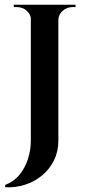

<svg xmlns="http://www.w3.org/2000/svg" viewBox="-20 -620 370 816"><path d="M228 -600V-21Q228 24 209.5 61.5Q191 99 159 125.5Q127 152 86.5 165Q46 178 2 176V166Q39 152 63 122.5Q87 93 99 55Q111 17 111 -22V-600ZM115 -600V-536H112Q111 -559 93.5 -574.5Q76 -590 50 -590H39L38 -600ZM301 -600V-590H289Q265 -590 247 -574.5Q229 -559 228 -536H226V-600Z"/></svg>

Font: Cinzel SemiBold
Style: Regular
Weight: 600
Designer: Natanael Gama
Version: Version 2.000